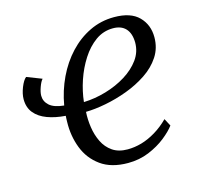

<svg xmlns="http://www.w3.org/2000/svg" viewBox="-88 -648 775 751"><g transform="rotate(-15 300.0 -273.0)"><path d="M103.5 -395Q95.5 -386.5 88.2 -366.2Q81 -346 81 -332Q81 -309 99.2 -292.5Q117.5 -276 158 -272Q168 -330 192.5 -381.5Q217 -433 253.5 -472Q290 -511 336 -533.2Q382 -555.5 435.5 -555.5Q502.5 -555.5 535.2 -522.5Q568 -489.5 568 -439Q568 -395 545.5 -360.8Q523 -326.5 485.5 -301.5Q448 -276.5 403.5 -260Q359 -243.5 314.5 -235Q270 -226.5 234 -226Q232 -195.5 236.8 -163.2Q241.5 -131 255 -103.2Q268.5 -75.5 292.8 -58.8Q317 -42 354 -42Q382 -42 410.8 -50.2Q439.5 -58.5 468.2 -75.8Q497 -93 523 -119L539 -89Q524 -68.5 495 -45.5Q466 -22.5 426.8 -6.2Q387.5 10 342 10Q274 10 231.5 -20.8Q189 -51.5 170 -101Q151 -150.5 152.5 -206.5Q152.5 -212.5 152.8 -219Q153 -225.5 153.5 -231.5Q112 -234.5 79.8 -246.5Q47.5 -258.5 29.2 -280.8Q11 -303 11 -336.5Q11 -358 21.2 -383.8Q31.5 -409.5 43 -418.5ZM420 -514.5Q381 -514.5 349.2 -491.8Q317.5 -469 293.8 -432Q270 -395 255.2 -351.2Q240.5 -307.5 236 -265Q281.5 -266.5 326.5 -279.8Q371.5 -293 408.5 -316Q445.5 -339 467.8 -369.8Q490 -400.5 490 -438.5Q489.5 -475.5 471.5 -495Q453.5 -514.5 420 -514.5Z"/></g></svg>

Font: Merriweather 48pt Light
Style: Italic
Weight: 300
Italic angle: -7.8°
Version: Version 2.101